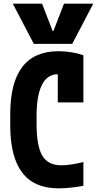

<svg xmlns="http://www.w3.org/2000/svg" viewBox="-20 -1020 540 1050"><path d="M50 -1000H210L268 -850H272L330 -1000H490L375 -780H165ZM300 10Q167 10 101.5 -76Q36 -162 36 -335V-395Q36 -568 102 -654Q168 -740 301 -740Q335 -740 371.5 -734Q408 -728 436 -718V-460H296V-691L366 -584Q332 -614 296 -614Q239 -614 209.5 -556Q180 -498 180 -385V-345Q180 -221 211.5 -168.5Q243 -116 316 -116Q341 -116 373 -121Q405 -126 436 -134V-4Q406 2 368.5 6Q331 10 300 10Z"/></svg>

Font: M PLUS 1 Code
Style: Regular
Weight: 400
Designer: Coji Morishita
Foundry: UNDERFOREST DESIGN
Version: Version 1.005